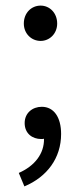

<svg xmlns="http://www.w3.org/2000/svg" viewBox="-20 -495 289 685"><path d="M125 -349C157 -349 184 -375 184 -411C184 -449 157 -475 125 -475C92 -475 65 -449 65 -411C65 -375 92 -349 125 -349ZM67 170C148 136 198 69 198 -17C198 -77 172 -114 129 -114C96 -114 68 -92 68 -56C68 -19 95 1 127 1C130 1 134 1 137 0C138 53 104 97 47 122Z"/></svg>

Font: Giro Sans Regular
Style: Regular
Weight: 400
Designer: Paul D. Hunt
Foundry: Adobe Systems Incorporated
Version: Version 1.000;PS 1.0;hotconv 1.0.88;makeotf.lib2.5.647800